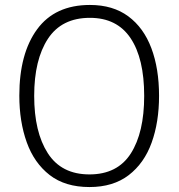

<svg xmlns="http://www.w3.org/2000/svg" viewBox="-20 -838 721 775"><path d="M622 -451Q622 -345 592 -262Q562 -179 499.5 -131Q437 -83 341 -83Q243 -83 180.5 -131.5Q118 -180 88 -263.5Q58 -347 58 -452Q58 -622 130 -720Q202 -818 343 -818Q436 -818 498 -772Q560 -726 591 -643.5Q622 -561 622 -451ZM118 -451Q118 -305 173 -219.5Q228 -134 341 -134Q454 -134 508 -218.5Q562 -303 562 -451Q562 -602 507 -684Q452 -766 343 -766Q229 -766 173.5 -681.5Q118 -597 118 -451Z"/></svg>

Font: Noto Sans Telugu UI SemiCondensed Light
Style: Regular
Weight: 300
Width: 4
Designer: Jelle Bosma - Monotype Design Team
Foundry: Monotype Imaging Inc.
Version: Version 2.005; ttfautohint (v1.8.4.7-5d5b)